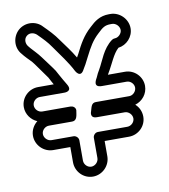

<svg xmlns="http://www.w3.org/2000/svg" viewBox="-88 -795 837 953"><g transform="rotate(-10 330.5 -319.0)"><path d="M279 -256C279 -271 265 -279 254 -279H112C92 -279 75 -296 75 -316C75 -335 92 -352 112 -352H235C235 -352 280 -350 256 -390C245 -409 236 -423 226 -442L214 -464C214 -465 213 -466 213 -466C195 -493 173 -520 156 -544C140 -566 122 -583 108 -599L99 -610C87 -624 85 -648 101 -662C118 -677 141 -670 153 -658C178 -633 199 -612 217 -585C249 -539 282 -497 306 -450C306 -450 328 -406 350 -450C354 -458 359 -464 363 -472L381 -507C405 -554 421 -583 455 -614C480 -638 492 -647 521 -647H528C547 -647 565 -629 565 -610C565 -592 547 -574 529 -574C524 -574 518 -572 514 -569C465 -533 449 -474 426 -435C419 -424 413 -412 407 -398C405 -393 376 -352 425 -352H550C569 -352 586 -335 586 -316C586 -297 569 -279 550 -279H381C357 -279 356 -254 350 -237C350 -237 336 -204 374 -204H514C534 -204 551 -186 551 -167C551 -148 534 -131 514 -131H366C351 -131 341 -117 341 -106V-4C341 16 323 33 304 33C285 33 268 16 268 -4V-106C268 -121 254 -131 243 -131H132C112 -131 95 -149 95 -168C95 -187 112 -204 132 -204H249C275 -204 275 -232 279 -256ZM132 -81H218V-4C218 43 256 83 304 83C352 83 391 43 391 -4V-81H514C561 -81 601 -119 601 -167C601 -193 590 -216 572 -232C609 -243 636 -276 636 -316C636 -363 597 -402 550 -402H464C465 -404 467 -407 468 -409C495 -454 510 -499 539 -525C580 -530 615 -566 615 -610C615 -657 575 -697 528 -697H521C475 -697 447 -675 421 -650C381 -614 361 -577 337 -529L328 -513C307 -549 282 -581 259 -613C238 -644 213 -669 189 -693C159 -727 104 -731 68 -699C35 -669 28 -614 61 -578L70 -567C87 -547 104 -534 116 -516C134 -491 153 -465 171 -439L182 -418C185 -412 187 -409 191 -402H112C65 -402 25 -364 25 -316C25 -280 48 -249 79 -236C59 -220 45 -196 45 -168C45 -120 85 -81 132 -81Z"/></g></svg>

Font: Blanket
Style: BdOutline
Weight: 700
Foundry: Cannot Into Space Fonts
Version: Version 0.9